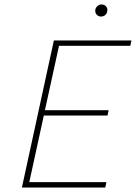

<svg xmlns="http://www.w3.org/2000/svg" viewBox="-20 -839 608 859"><path d="M406 -791Q406 -802 414.5 -810.5Q423 -819 434 -819Q447 -819 454.5 -810.5Q462 -802 460 -790Q459 -779 451 -772Q443 -765 432 -765Q421 -765 413.5 -772.5Q406 -780 406 -791ZM244 -634 181 -346H466L461 -322H176L111 -24H456L451 0H78L221 -658H568L563 -634Z"/></svg>

Font: Ysabeau Infant Extralight
Style: Italic
Weight: 200
Italic angle: -12°
Designer: Christian Thalmann (Catharsis Fonts)
Version: Version 0.003